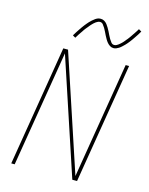

<svg xmlns="http://www.w3.org/2000/svg" viewBox="-139 -1047 877 1133"><g transform="rotate(15 300.0 -480.5)"><path d="M43 0 164 -735H193L428 -26L545 -735H566L445 0H416L181 -709L64 0ZM449 -813Q437 -813 427 -819.5Q417 -826 410 -834.5Q403 -843 397.5 -852.5Q392 -862 386.5 -872.5Q381 -883 376 -894Q371 -905 365 -914.5Q359 -924 352 -933Q345 -942 333 -942Q328 -942 325.5 -941Q323 -940 318.5 -938Q314 -936 309 -932.5Q304 -929 298 -923.5Q292 -918 289 -914.5Q286 -911 283 -908Q280 -905 277.5 -901.5Q275 -898 272 -894.5Q269 -891 265.5 -887Q262 -883 259 -879Q256 -875 252.5 -870Q249 -865 246 -860Q243 -855 239 -850Q235 -845 231.5 -839Q228 -833 224 -827Q220 -821 216 -814L199 -824Q206 -836 212.5 -846Q219 -856 225 -865Q231 -874 237 -882.5Q243 -891 248.5 -898Q254 -905 259.5 -911.5Q265 -918 270 -923.5Q275 -929 284 -937Q293 -945 301 -950.5Q309 -956 316.5 -958.5Q324 -961 333 -961Q345 -961 355 -955Q365 -949 372 -940Q379 -931 384.5 -921.5Q390 -912 395.5 -901.5Q401 -891 406 -880Q411 -869 417 -859.5Q423 -850 430 -841Q437 -832 449 -832Q454 -832 456.5 -833Q459 -834 463.5 -836Q468 -838 473 -842Q478 -846 484 -851Q490 -856 493 -859.5Q496 -863 499 -866Q502 -869 504.5 -872.5Q507 -876 510 -879.5Q513 -883 516.5 -887Q520 -891 523 -895.5Q526 -900 529.5 -904.5Q533 -909 536 -914Q539 -919 543 -924.5Q547 -930 550.5 -935.5Q554 -941 558 -947Q562 -953 566 -960L583 -950Q577 -939 570 -928.5Q563 -918 557 -909Q551 -900 545 -891.5Q539 -883 533.5 -876Q528 -869 522.5 -862.5Q517 -856 512 -851Q507 -846 498 -837.5Q489 -829 481 -824Q473 -819 465.5 -816Q458 -813 449 -813Z"/></g></svg>

Font: Iosevka Thin Extended Oblique
Style: Regular
Weight: 100
Width: 7
Italic angle: -9°
Monospace: yes
Designer: Belleve Invis
Foundry: Belleve Invis
Version: Version 32.5.0; ttfautohint (v1.8.4)